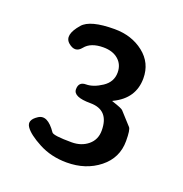

<svg xmlns="http://www.w3.org/2000/svg" viewBox="-93 -973 602 631"><g transform="rotate(20 208.0 -657.0)"><path d="M205 -424Q151 -424 107.5 -447Q64 -470 50 -491Q36 -512 65 -531Q94 -551 128 -501Q134 -492 198 -492Q232 -492 255 -511Q278 -530 278 -562Q278 -634 212 -634Q152 -634 152 -661Q152 -687 177.5 -687Q203 -687 232.5 -706.5Q262 -726 262 -759Q262 -787 242.5 -804Q223 -821 190 -821Q146 -821 126.5 -796.5Q107 -772 81 -794Q55 -816 94 -861Q119 -890 204 -890Q264 -890 306 -857Q348 -824 348 -770Q348 -700 280 -667Q275 -665 280 -664Q314 -653 318 -648Q338 -626 358 -604Q365 -597 365 -557Q365 -498 318.5 -461Q272 -424 205 -424Z"/></g></svg>

Font: Resource Han Rounded TW Medium
Style: Regular
Weight: 500
Designer: Cyano Hao (round all glyphs); Ryoko NISHIZUKA 西塚涼子 (kana, bopomofo & ideographs); Paul D. Hunt (Latin, Greek & Cyrillic)
Foundry: Cyano Hao
Version: 0.990